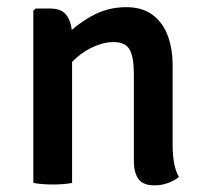

<svg xmlns="http://www.w3.org/2000/svg" viewBox="-20 -524 586 550"><path d="M124 -499.5Q158 -499.5 172.2 -478.2Q186.5 -457 186.5 -420V0Q163 4.5 131.5 4.5Q100 4.5 75.5 0V-493L82 -499.5ZM474.5 -108.5Q474.5 -82 478.5 -58.2Q482.5 -34.5 492.5 -17Q480 -6.5 461.5 0.2Q443 7 423 7Q390 7 376.8 -11Q363.5 -29 363.5 -63.5V-312Q363.5 -360 351.5 -381.8Q339.5 -403.5 304 -403.5Q280.5 -403.5 252.5 -392Q224.5 -380.5 199.5 -359Q174.5 -337.5 158.5 -307V-411.5Q192.5 -449.5 239.8 -476.5Q287 -503.5 341 -503.5Q387.5 -503.5 417 -481.5Q446.5 -459.5 460.5 -422Q474.5 -384.5 474.5 -337.5Z"/></svg>

Font: Signika Negative Medium
Style: Regular
Weight: 500
Designer: Anna Giedry
Foundry: Anna Giedry
Version: Version 2.001